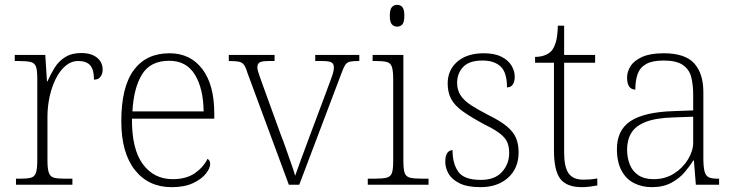

<svg xmlns="http://www.w3.org/2000/svg" viewBox="-20 -763 3040 793"><path d="M46 0V-25H64Q92 -25 107.5 -29Q123 -33 128.5 -49.5Q134 -66 134 -101V-439Q134 -473 128.5 -488Q123 -503 106.5 -507Q90 -511 56 -511H41V-536H167L174 -427H176Q189 -456 205.5 -483Q222 -510 249 -527Q276 -544 315 -544Q357 -544 380.5 -525Q404 -506 404 -475Q404 -459 395.5 -446.5Q387 -434 368 -434Q368 -463 361 -479.5Q354 -496 339.5 -503.5Q325 -511 303 -511Q274 -511 250.5 -491Q227 -471 210.5 -438Q194 -405 185 -364Q176 -323 176 -280V-100Q176 -65 182 -49Q188 -33 203 -29Q218 -25 246 -25H279V0Z M689 10Q593 10 537 -61Q481 -132 481 -262Q481 -404 532.5 -473.5Q584 -543 680 -543Q766 -543 815.5 -478Q865 -413 865 -294V-273H525Q524 -147 570 -85Q616 -23 693 -23Q749 -23 784.5 -47.5Q820 -72 837 -107Q842 -104 845 -99Q848 -94 848 -86Q848 -68 830 -45.5Q812 -23 777 -6.5Q742 10 689 10ZM821 -303Q820 -397 785 -454.5Q750 -512 679 -512Q601 -512 566.5 -455.5Q532 -399 527 -303Z M1002 -462Q995 -486 987 -496Q979 -506 965.5 -508.5Q952 -511 925 -511V-536H1114V-511H1092Q1061 -511 1052 -505Q1043 -499 1043 -485Q1043 -473 1051.5 -450.5Q1060 -428 1067 -407L1141 -203Q1152 -176 1163 -143.5Q1174 -111 1184 -83.5Q1194 -56 1199 -37Q1206 -56 1221.5 -99.5Q1237 -143 1261 -206L1324 -374Q1340 -417 1349.5 -443Q1359 -469 1359 -484Q1359 -499 1349.5 -505Q1340 -511 1308 -511H1282V-536H1464V-511H1460Q1436 -511 1424 -508Q1412 -505 1405 -493.5Q1398 -482 1389 -457L1216 0H1173Z M1499 0V-25H1526Q1560 -25 1576.5 -29Q1593 -33 1598.5 -48Q1604 -63 1604 -97V-435Q1604 -471 1598.5 -487Q1593 -503 1577.5 -507Q1562 -511 1534 -511H1519V-536H1646V-98Q1646 -64 1651.5 -48.5Q1657 -33 1674 -29Q1691 -25 1724 -25H1750V0ZM1620 -653Q1607 -653 1598.5 -662.5Q1590 -672 1590 -698Q1590 -724 1598.5 -733.5Q1607 -743 1620 -743Q1634 -743 1642 -733.5Q1650 -724 1650 -698Q1650 -672 1642 -662.5Q1634 -653 1620 -653Z M1965 10Q1910 10 1878 -6Q1846 -22 1832.5 -46Q1819 -70 1819 -95Q1819 -112 1823 -122.5Q1827 -133 1834 -138Q1841 -143 1849 -143Q1849 -87 1873 -53.5Q1897 -20 1966 -20Q2024 -20 2053.5 -53Q2083 -86 2083 -131Q2083 -156 2075.5 -174.5Q2068 -193 2046 -210.5Q2024 -228 1981 -249Q1925 -279 1891.5 -303Q1858 -327 1843.5 -354Q1829 -381 1829 -418Q1829 -474 1869 -508.5Q1909 -543 1978 -543Q2023 -543 2051.5 -528.5Q2080 -514 2093 -491.5Q2106 -469 2106 -447Q2106 -426 2098 -414Q2090 -402 2074 -402Q2074 -464 2047.5 -488.5Q2021 -513 1973 -513Q1918 -513 1893 -486.5Q1868 -460 1868 -421Q1868 -391 1882.5 -369Q1897 -347 1925.5 -328.5Q1954 -310 1995 -289Q2046 -264 2073.5 -241Q2101 -218 2111.5 -192.5Q2122 -167 2122 -134Q2122 -68 2078.5 -29Q2035 10 1965 10Z M2383 10Q2321 10 2294.5 -24Q2268 -58 2268 -142V-504H2190V-528Q2211 -528 2228 -534Q2245 -540 2256 -551Q2267 -562 2275 -586.5Q2283 -611 2284 -657H2310V-536H2438V-504H2310V-134Q2310 -73 2328.5 -47Q2347 -21 2388 -21Q2405 -21 2418 -22Q2431 -23 2447 -26V3Q2431 6 2415 8Q2399 10 2383 10Z M2672 10Q2632 10 2599 -6.5Q2566 -23 2547 -58.5Q2528 -94 2528 -147Q2528 -226 2584.5 -263Q2641 -300 2760 -304L2843 -307V-371Q2843 -413 2835 -444.5Q2827 -476 2800.5 -494.5Q2774 -513 2721 -513Q2674 -513 2648.5 -498.5Q2623 -484 2613.5 -457Q2604 -430 2604 -393Q2588 -393 2579 -405Q2570 -417 2570 -443Q2570 -467 2584.5 -490Q2599 -513 2632.5 -528Q2666 -543 2721 -543Q2810 -543 2847.5 -501Q2885 -459 2885 -383V-111Q2885 -76 2889.5 -57Q2894 -38 2906 -31.5Q2918 -25 2944 -25H2950V0H2854L2846 -100H2843Q2830 -78 2808 -52Q2786 -26 2752.5 -8Q2719 10 2672 10ZM2680 -23Q2727 -23 2763.5 -46Q2800 -69 2821.5 -104.5Q2843 -140 2843 -174V-281L2762 -278Q2689 -276 2647 -259.5Q2605 -243 2587.5 -214Q2570 -185 2570 -145Q2570 -112 2581 -84Q2592 -56 2616.5 -39.5Q2641 -23 2680 -23Z"/></svg>

Font: Noto Serif Thai ExtraLight
Style: Regular
Weight: 250
Version: Version 2.001